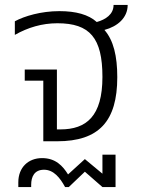

<svg xmlns="http://www.w3.org/2000/svg" viewBox="-20 -571 580 776"><path d="M155 0H211C380 0 454 -81 454 -259C454 -344 439 -408 402 -450C455 -464 496 -499 496 -551H439C439 -513 407 -492 371 -482C338 -512 287 -526 220 -526C146 -526 79 -506 40 -485V-430C93 -460 150 -477 212 -477C343 -477 394 -418 394 -260C394 -101 329 -48 224 -48H210V-290H80V-245H155ZM54 185H106V176C106 143 119 115 158 115C197 115 223 148 243 185H258L323 123L394 185H447V54H394V131L323 72L255 134C234 100 205 68 150 68C95 68 54 105 54 166Z"/></svg>

Font: Noto Sans Thai UI Light
Style: Regular
Weight: 300
Designer: Monotype Design Team
Foundry: Monotype Imaging Inc.
Version: Version 2.000